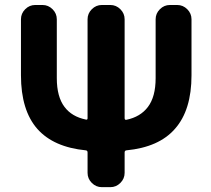

<svg xmlns="http://www.w3.org/2000/svg" viewBox="-20 -775 852 774"><path d="M482.4 -298.8Q482.4 -291 489.3 -292Q545.9 -303.7 576.2 -343.8Q607.4 -384.8 607.4 -460V-697.3Q607.4 -720.7 624.5 -737.8Q641.6 -754.9 665 -754.9H694.3Q717.8 -754.9 734.9 -737.8Q752 -720.7 752 -697.3V-471.7Q752 -331.1 685.5 -255.9Q621.1 -181.6 489.3 -168.9Q482.4 -168 482.4 -160.2V-78.1Q482.4 -54.7 465.3 -37.6Q448.2 -20.5 424.8 -20.5H390.6Q367.2 -20.5 350.1 -37.6Q333 -54.7 333 -78.1V-160.2Q333 -168 326.2 -168.9Q196.3 -181.6 130.9 -254.9Q64.5 -330.1 64.5 -471.7V-697.3Q64.5 -720.7 81.5 -737.8Q98.6 -754.9 122.1 -754.9H151.4Q174.8 -754.9 191.9 -737.8Q209 -720.7 209 -697.3V-460Q209 -384.8 240.2 -343.8Q269.5 -304.7 326.2 -293Q333 -291 333 -298.8V-697.3Q333 -720.7 350.1 -737.8Q367.2 -754.9 390.6 -754.9H424.8Q448.2 -754.9 465.3 -737.8Q482.4 -720.7 482.4 -697.3Z"/></svg>

Font: Gen Jyuu Gothic Bold
Style: Bold
Weight: 700
Designer: [Source Han Sans]
Ryoko NISHIZUKA  (kana & ideographs); Paul D. Hunt (Latin, Greek & Cyrillic); Wenlong ZHANG  (bopomofo
Version: Version 1.002.20150607